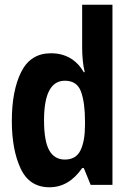

<svg xmlns="http://www.w3.org/2000/svg" viewBox="-20 -781 540 811"><path d="M166 -273Q166 -440 254 -440Q306 -440 322.5 -393Q339 -346 339 -270V-253Q339 -185 320 -146Q301 -107 254 -107Q210 -107 188 -146Q166 -185 166 -273ZM327 -71H334L363 0H455V-761H327V-577Q327 -555 329.5 -527.5Q332 -500 338 -476H334Q287 -556 195 -556Q109 -556 69.5 -477Q30 -398 30 -270Q30 -149 67 -69.5Q104 10 189 10Q271 10 327 -71Z"/></svg>

Font: Noto Sans Mono UI Condensed
Style: Bold
Weight: 700
Width: 3
Designer: Monotype Design team
Foundry: Monotype Imaging Inc.
Version: 1.000